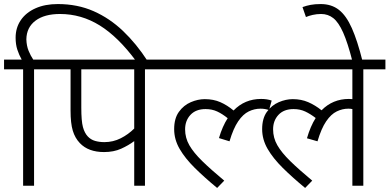

<svg xmlns="http://www.w3.org/2000/svg" viewBox="-20 -916 1921 947"><path d="M94 -574H0V-622H87Q74 -645 65.5 -671Q57 -697 57 -730Q57 -779 82.5 -816.5Q108 -854 155 -875Q202 -896 265 -896Q362 -896 441.5 -861Q521 -826 587 -763Q653 -700 708 -615H651Q563 -734 472 -790.5Q381 -847 276 -847Q199 -847 155 -814Q111 -781 110 -722Q111 -690 121 -665.5Q131 -641 144 -622H257V-574H148V0H94Z M695 -574V0H642V-220Q614 -199 577.5 -182.5Q541 -166 493 -166Q416 -166 374 -210Q350 -235 339 -271.5Q328 -308 328 -371V-574H242V-622H805V-574ZM642 -574H381V-385Q381 -319 389 -289.5Q397 -260 413 -243Q428 -227 449 -221Q470 -215 495 -215Q538 -215 575.5 -234Q613 -253 642 -282Z M790 -622H1280V-574H790ZM1307 -373Q1287 -380 1265 -380Q1235 -380 1207 -366.5Q1179 -353 1155 -318Q1131 -283 1112 -219L1060 -235Q1077 -293 1103 -333Q1077 -354 1051.5 -366Q1026 -378 994 -378Q946 -378 919.5 -349.5Q893 -321 893 -278Q893 -236 914 -199.5Q935 -163 977.5 -121.5Q1020 -80 1086 -25L1051 11Q988 -41 940.5 -88Q893 -135 866 -181.5Q839 -228 839 -279Q839 -332 862.5 -364.5Q886 -397 921 -412Q956 -427 990 -427Q1033 -427 1067 -412Q1101 -397 1132 -371Q1187 -428 1268 -428Q1297 -428 1320 -420Z M1224 -574V-622H1881V-574H1772V0H1718V-378Q1709 -380 1698 -380Q1669 -380 1641 -366.5Q1613 -353 1589 -318Q1565 -283 1546 -219L1494 -234Q1511 -293 1537 -334Q1511 -354 1485.5 -366Q1460 -378 1428 -378Q1380 -378 1353.5 -349.5Q1327 -321 1327 -278Q1327 -236 1348 -199.5Q1369 -163 1411.5 -121.5Q1454 -80 1520 -25L1485 11Q1422 -41 1374.5 -88Q1327 -135 1300 -181.5Q1273 -228 1273 -279Q1273 -332 1296.5 -364.5Q1320 -397 1355 -412Q1390 -427 1424 -427Q1466 -427 1500.5 -412Q1535 -397 1566 -372Q1621 -428 1701 -428Q1709 -428 1718 -427V-574Z M1718 -615Q1695 -705 1672.5 -755.5Q1650 -806 1624 -826.5Q1598 -847 1564 -847Q1542 -847 1522.5 -842.5Q1503 -838 1489 -832L1472 -881Q1491 -888 1512 -892Q1533 -896 1562 -896Q1615 -896 1651.5 -867.5Q1688 -839 1715.5 -777Q1743 -715 1768 -615Z"/></svg>

Font: RS Noto Sans Light
Style: Regular
Weight: 300
Designer: Monotype Design Team
Foundry: Monotype Imaging Inc.
Version: Version 3.10